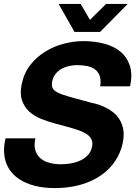

<svg xmlns="http://www.w3.org/2000/svg" viewBox="-27 -940 696 976"><path d="M152.8 -236.8Q145 -201.2 152.6 -176.3Q160.2 -151.4 178.5 -135.5Q196.8 -119.6 224.1 -112.3Q251.5 -105 282.7 -105Q303.2 -105 328.4 -108.6Q353.5 -112.3 376.7 -122.1Q399.9 -131.8 417.5 -149.2Q435.1 -166.5 440.9 -193.8Q444.8 -213.4 439.5 -227.5Q434.1 -241.7 421.4 -252.4Q408.7 -263.2 390.1 -271Q371.6 -278.8 349.6 -285.6Q327.6 -292.5 303 -298.6Q278.3 -304.7 253.9 -312Q216.3 -321.8 180.9 -336.2Q145.5 -350.6 120.6 -373.8Q95.7 -397 84.5 -431.2Q73.2 -465.3 84 -515.1Q95.7 -570.3 127.9 -610.8Q160.2 -651.4 203.9 -678.2Q247.6 -705.1 298.1 -718Q348.6 -731 397 -731Q452.6 -731 501.7 -718.3Q550.8 -705.6 584.5 -678Q618.2 -650.4 632.8 -606.7Q647.5 -563 634.3 -501H482.4Q487.3 -532.7 480 -553.7Q472.7 -574.7 456.5 -586.9Q440.4 -599.1 416.5 -604Q392.6 -608.9 364.3 -608.9Q345.2 -608.9 325.2 -604.7Q305.2 -600.6 287.6 -591.1Q270 -581.5 256.8 -565.9Q243.7 -550.3 238.8 -527.8Q234.4 -506.8 239.7 -493.7Q245.1 -480.5 266.1 -469.7Q287.1 -459 326.4 -448Q365.7 -437 428.7 -419.9Q441.4 -417.5 461.2 -412.1Q481 -406.7 502.4 -397Q523.9 -387.2 544.4 -372.1Q564.9 -356.9 579.3 -334.7Q593.8 -312.5 599.4 -282.2Q605 -252 596.7 -211.9Q585.9 -162.6 558.1 -120.8Q530.3 -79.1 486.3 -48.6Q442.4 -18.1 383.3 -1Q324.2 16.1 251 16.1Q211.4 16.1 174.8 9.8Q138.2 3.4 106.9 -10Q75.7 -23.4 51.5 -43.9Q27.3 -64.5 12.7 -92.5Q-2 -120.6 -5.6 -156.7Q-9.3 -192.9 1 -236.8ZM351.6 -777.8 271 -919.9H383.3L430.2 -838.9L512.2 -919.9H622.1L481.9 -777.8Z"/></svg>

Font: XB Khoramshahr
Style: Bold Italic
Weight: 700
Italic angle: -12°
Designer: Behnam
Foundry: Irmug
Version: Version 8.005 2009